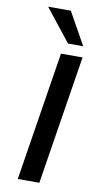

<svg xmlns="http://www.w3.org/2000/svg" viewBox="-102 -988 550 1034"><g transform="rotate(10 172.5 -471.0)"><path d="M74 0 186 -705H304L192 0ZM214 -765 74 -942H198L297 -765Z"/></g></svg>

Font: Nunito Sans 7pt SemiExpanded SemiBold
Style: Italic
Weight: 600
Width: 6
Italic angle: -9°
Designer: Vernon Adams
Foundry: Vernon Adams
Version: Version 3.101;gftools[0.9.27]